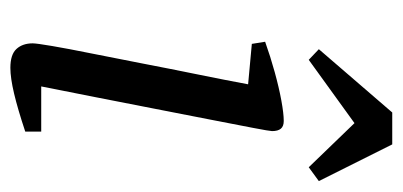

<svg xmlns="http://www.w3.org/2000/svg" viewBox="-218 -530 758 361"><g transform="rotate(90 160.5 -350.0)"><path d="M108 9Q83 9 72.5 -2.5Q62 -14 62 -33Q62 -40 67 -69.5Q72 -99 81 -143.5Q90 -188 100 -240Q110 -292 120.5 -343.5Q131 -395 139 -438L63 -445L59 -470Q87 -480 116 -488Q145 -496 169.5 -500.5Q194 -505 208 -505Q218 -505 222.5 -499.5Q227 -494 227 -483Q227 -479 221 -447.5Q215 -416 205.5 -367.5Q196 -319 185 -262.5Q174 -206 163 -150Q152 -94 143 -49H228V-19Q186 -5 156.5 2Q127 9 108 9ZM93 -552 73 -571 192 -709H252L321 -571L295 -552L212 -638Z"/></g></svg>

Font: Manuale
Style: Italic
Weight: 400
Italic angle: -11°
Designer: Eduardo Tunni / Pablo Cosgaya
Foundry: Eduardo Tunni / Pablo Cosgaya
Version: Version 1.002